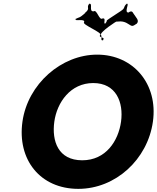

<svg xmlns="http://www.w3.org/2000/svg" viewBox="-20 -1188 1001 1223"><path d="M830 -1102C824 -1113 818 -1122 798 -1108C769 -1109 805 -1165 789 -1164C769 -1150 806 -1178 786 -1164C761 -1138 782 -1139 747 -1116C727 -1102 697 -1084 677 -1070C646 -1050 671 -1060 650 -1038C630 -1024 672 -1052 652 -1038C633 -1033 661 -1077 632 -1070C612 -1056 597 -1130 577 -1116C544 -1112 572 -1165 551 -1164C531 -1150 568 -1178 548 -1164C528 -1138 557 -1136 524 -1108C504 -1094 537 -1114 517 -1100C483 -1072 495 -1083 462 -1068C442 -1054 482 -1078 462 -1064C455 -1052 523 -1071 516 -1047C496 -1033 638 -979 618 -965C605 -945 656 -954 635 -932C615 -918 657 -946 637 -932C618 -927 631 -945 624 -965C608 -979 732 -1061 722 -1050C728 -1049 761 -1060 796 -1036C823 -1019 822 -1018 852 -1038C869 -1059 846 -1076 830 -1102ZM123 -413C89 -172 235 15 479 15C716 15 920 -172 954 -413C988 -654 828 -840 599 -840C372 -840 157 -654 123 -413ZM326 -413C343 -536 429 -659 574 -659C720 -659 768 -536 751 -413C734 -290 654 -167 504 -167C350 -167 309 -290 326 -413Z"/></svg>

Font: Hussar Przerywany
Style: Obl
Weight: 400
Foundry: Cannot Into Space Fonts
Version: Version 0.982